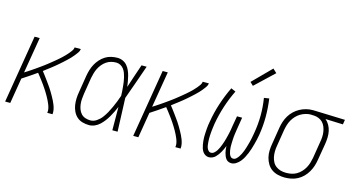

<svg xmlns="http://www.w3.org/2000/svg" viewBox="-81 -1102 2687 1448"><g transform="rotate(15 1262.0 -378.0)"><path d="M13 0 101 -530H141L94 -249Q107 -257 120 -265.5Q133 -274 145.5 -282.5Q158 -291 171 -300Q184 -309 196.5 -318Q209 -327 221.5 -336Q234 -345 246 -354.5Q258 -364 270 -373.5Q282 -383 294 -393Q306 -403 318 -413Q330 -423 341 -433.5Q352 -444 363 -455Q374 -466 384 -478Q394 -490 403 -502.5Q412 -515 414 -530H462Q460 -514 450 -500Q440 -486 429.5 -473Q419 -460 407.5 -448Q396 -436 383.5 -424.5Q371 -413 358.5 -401.5Q346 -390 333.5 -379.5Q321 -369 308 -358Q295 -347 281.5 -337Q268 -327 254.5 -316.5Q241 -306 228 -296Q238 -283 248.5 -269.5Q259 -256 268.5 -242.5Q278 -229 288 -215.5Q298 -202 307.5 -188Q317 -174 325.5 -159.5Q334 -145 342.5 -130Q351 -115 358.5 -100Q366 -85 372 -69Q378 -53 381.5 -35.5Q385 -18 383 0H342Q345 -16 341.5 -32.5Q338 -49 332 -64Q326 -79 319 -93Q312 -107 304.5 -120.5Q297 -134 288.5 -147.5Q280 -161 271.5 -174Q263 -187 254 -199.5Q245 -212 235.5 -224.5Q226 -237 216.5 -249.5Q207 -262 197 -274Q170 -255 142 -236Q114 -217 86 -199L53 0Z M670 8Q644 8 618.5 1Q593 -6 574.5 -22.5Q556 -39 545 -62Q534 -85 530 -110Q526 -135 527 -162Q528 -189 533 -215L554 -345Q558 -369 565 -392.5Q572 -416 584 -438.5Q596 -461 613.5 -480.5Q631 -500 652.5 -513.5Q674 -527 698.5 -532.5Q723 -538 747 -538Q769 -538 789 -529Q809 -520 822.5 -504Q836 -488 844.5 -469Q853 -450 858.5 -429Q864 -408 867.5 -387Q871 -366 874 -345Q889 -391 904.5 -437.5Q920 -484 936 -530H976Q952 -463 929 -395.5Q906 -328 881 -261Q884 -196 886 -130.5Q888 -65 891 0H850Q850 -46 849.5 -91.5Q849 -137 849 -182Q840 -161 830 -140.5Q820 -120 808.5 -100Q797 -80 783 -61.5Q769 -43 752 -27Q735 -11 713.5 -1.5Q692 8 670 8ZM670 -29Q695 -29 718 -44.5Q741 -60 757 -81Q773 -102 785.5 -125Q798 -148 809 -172Q820 -196 829.5 -220Q839 -244 847 -268Q847 -286 845.5 -303.5Q844 -321 842.5 -339Q841 -357 838.5 -374Q836 -391 832 -408Q828 -425 822 -441Q816 -457 806 -470.5Q796 -484 780.5 -492.5Q765 -501 747 -501Q727 -501 707.5 -496Q688 -491 670.5 -479Q653 -467 639.5 -450.5Q626 -434 617 -416Q608 -398 602.5 -378.5Q597 -359 593 -339L572 -209Q569 -189 567.5 -168Q566 -147 568.5 -127Q571 -107 578 -88.5Q585 -70 598 -56Q611 -42 630.5 -35.5Q650 -29 670 -29Z M1013 0 1101 -530H1141L1094 -249Q1107 -257 1120 -265.5Q1133 -274 1145.5 -282.5Q1158 -291 1171 -300Q1184 -309 1196.5 -318Q1209 -327 1221.5 -336Q1234 -345 1246 -354.5Q1258 -364 1270 -373.5Q1282 -383 1294 -393Q1306 -403 1318 -413Q1330 -423 1341 -433.5Q1352 -444 1363 -455Q1374 -466 1384 -478Q1394 -490 1403 -502.5Q1412 -515 1414 -530H1462Q1460 -514 1450 -500Q1440 -486 1429.5 -473Q1419 -460 1407.5 -448Q1396 -436 1383.5 -424.5Q1371 -413 1358.5 -401.5Q1346 -390 1333.5 -379.5Q1321 -369 1308 -358Q1295 -347 1281.5 -337Q1268 -327 1254.5 -316.5Q1241 -306 1228 -296Q1238 -283 1248.5 -269.5Q1259 -256 1268.5 -242.5Q1278 -229 1288 -215.5Q1298 -202 1307.5 -188Q1317 -174 1325.5 -159.5Q1334 -145 1342.5 -130Q1351 -115 1358.5 -100Q1366 -85 1372 -69Q1378 -53 1381.5 -35.5Q1385 -18 1383 0H1342Q1345 -16 1341.5 -32.5Q1338 -49 1332 -64Q1326 -79 1319 -93Q1312 -107 1304.5 -120.5Q1297 -134 1288.5 -147.5Q1280 -161 1271.5 -174Q1263 -187 1254 -199.5Q1245 -212 1235.5 -224.5Q1226 -237 1216.5 -249.5Q1207 -262 1197 -274Q1170 -255 1142 -236Q1114 -217 1086 -199L1053 0Z M1780 8Q1767 8 1755.5 2.5Q1744 -3 1737 -13Q1730 -23 1725.5 -34.5Q1721 -46 1718 -58Q1715 -70 1713.5 -82.5Q1712 -95 1712 -108Q1707 -95 1701 -82.5Q1695 -70 1688.5 -58Q1682 -46 1673.5 -34.5Q1665 -23 1655 -13Q1645 -3 1631.5 2.5Q1618 8 1605 8Q1590 8 1577.5 0.5Q1565 -7 1557 -18.5Q1549 -30 1544.5 -44Q1540 -58 1537.5 -72.5Q1535 -87 1533.5 -102Q1532 -117 1532 -132Q1532 -147 1533 -162Q1534 -177 1535 -192.5Q1536 -208 1538 -223Q1540 -238 1543 -253Q1555 -326 1578.5 -398Q1602 -470 1635 -538L1671 -522Q1639 -457 1616.5 -387Q1594 -317 1582 -248Q1580 -235 1578.5 -223Q1577 -211 1575.5 -199Q1574 -187 1573 -175Q1572 -163 1571.5 -150.5Q1571 -138 1571 -126Q1571 -114 1572 -102.5Q1573 -91 1574.5 -79Q1576 -67 1580 -56.5Q1584 -46 1592 -37.5Q1600 -29 1612 -29Q1626 -29 1637 -39Q1648 -49 1655.5 -60.5Q1663 -72 1668.5 -84.5Q1674 -97 1679 -110Q1684 -123 1688 -135.5Q1692 -148 1695.5 -161Q1699 -174 1702 -187Q1705 -200 1708 -213Q1711 -226 1713 -239Q1715 -252 1717 -265L1731 -345H1771L1758 -265Q1756 -252 1754 -239Q1752 -226 1750 -213Q1748 -200 1747 -187Q1746 -174 1745.5 -161Q1745 -148 1744.5 -135Q1744 -122 1744.5 -109.5Q1745 -97 1747 -84.5Q1749 -72 1752.5 -60Q1756 -48 1764 -38.5Q1772 -29 1785 -29Q1798 -29 1808.5 -38.5Q1819 -48 1826.5 -59.5Q1834 -71 1840 -83Q1846 -95 1850.5 -107Q1855 -119 1859 -131.5Q1863 -144 1866.5 -156.5Q1870 -169 1873.5 -182Q1877 -195 1879.5 -207.5Q1882 -220 1884.5 -232.5Q1887 -245 1889 -258Q1901 -327 1901.5 -395.5Q1902 -464 1891 -532L1931 -538Q1941 -467 1941 -396.5Q1941 -326 1929 -253Q1926 -234 1921.5 -215Q1917 -196 1912 -177Q1907 -158 1901 -139Q1895 -120 1887.5 -101.5Q1880 -83 1870.5 -65Q1861 -47 1848 -31Q1835 -15 1817 -3.5Q1799 8 1780 8ZM1787 -598 1762 -622 1903 -764 1933 -736Z M2197 8Q2170 8 2143 1.5Q2116 -5 2095 -20Q2074 -35 2060.5 -57.5Q2047 -80 2040.5 -106Q2034 -132 2035 -160Q2036 -188 2041 -215L2062 -345Q2066 -370 2074 -394Q2082 -418 2095.5 -440.5Q2109 -463 2128.5 -481.5Q2148 -500 2171 -512.5Q2194 -525 2219 -531.5Q2244 -538 2268 -538Q2272 -538 2275.5 -538Q2279 -538 2283 -538L2524 -530L2518 -493L2381 -498Q2399 -483 2411 -461.5Q2423 -440 2428 -416Q2433 -392 2432 -366Q2431 -340 2427 -315L2405 -185Q2401 -160 2393 -135.5Q2385 -111 2371.5 -88Q2358 -65 2339 -46Q2320 -27 2296.5 -14.5Q2273 -2 2247.5 3Q2222 8 2197 8ZM2198 -29Q2218 -29 2239 -33Q2260 -37 2279 -48Q2298 -59 2313.5 -75.5Q2329 -92 2339.5 -111Q2350 -130 2356 -150Q2362 -170 2366 -191L2387 -321Q2391 -341 2392 -361.5Q2393 -382 2390 -401.5Q2387 -421 2379.5 -439.5Q2372 -458 2359 -471.5Q2346 -485 2327.5 -492.5Q2309 -500 2289 -501H2277Q2274 -501 2271.5 -501.5Q2269 -502 2266 -502Q2246 -502 2225.5 -496Q2205 -490 2186.5 -479Q2168 -468 2153 -452Q2138 -436 2127.5 -417.5Q2117 -399 2111 -379.5Q2105 -360 2101 -339L2080 -209Q2076 -188 2075.5 -165.5Q2075 -143 2079 -122.5Q2083 -102 2092.5 -83.5Q2102 -65 2118.5 -52.5Q2135 -40 2155.5 -34.5Q2176 -29 2198 -29Z"/></g></svg>

Font: Iosevka Curly XLtObl
Style: Regular
Weight: 200
Italic angle: -9°
Monospace: yes
Designer: Belleve Invis
Foundry: Belleve Invis
Version: Version 11.1.0; ttfautohint (v1.8.3)